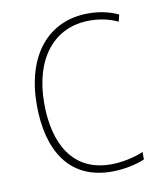

<svg xmlns="http://www.w3.org/2000/svg" viewBox="-68 -593 549 658"><g transform="rotate(-10 207.0 -264.0)"><path d="M269 10C314 10 356 0 384 -12V-38C351 -24 310 -15 270 -15C137 -15 81 -121 81 -260C81 -416 159 -513 283 -513C316 -513 349 -507 381 -492L387 -516C356 -530 323 -538 283 -538C141 -538 55 -429 55 -259C55 -101 121 10 269 10Z"/></g></svg>

Font: Noto Sans Arabic UI SmCn Th
Style: Regular
Weight: 100
Width: 4
Designer: Monotype Design Team, Nadine Chahine and Nizar Qandah
Foundry: Monotype Imaging Inc.
Version: Version 2.010